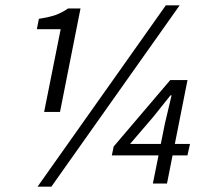

<svg xmlns="http://www.w3.org/2000/svg" viewBox="-20 -692 788 724"><path d="M146.4 -270 208.8 -581.9H119L126.6 -621.1Q166.1 -627.1 189.5 -635.5Q213 -643.9 236.5 -660H283.6L206.3 -270ZM121.5 12 605.4 -672H657.5L173.6 12ZM556.5 0 601.6 -225.1 627 -332.6H623L556.2 -249.2L470.4 -149.2H696.5L686.8 -106H401.7L408.6 -139.5L621.9 -390H687L609.7 0Z"/></svg>

Font: Source Sans 3 VF
Style: Italic
Weight: 200
Italic angle: -11°
Designer: Paul D. Hunt
Foundry: Adobe Systems Incorporated
Version: Version 3.042;hotconv 1.0.118;makeotfexe 2.5.65603